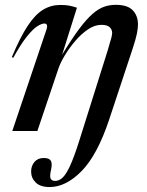

<svg xmlns="http://www.w3.org/2000/svg" viewBox="-20 -543 608 796"><path d="M185.5 232.5Q147.5 232.5 128.2 213.8Q109 195 109 168Q109 145 122.8 128.5Q136.5 112 161.5 112Q184 112 190.8 123.5Q197.5 135 191.5 161.5Q185.5 187.5 189.8 197.2Q194 207 209 207Q224.5 207 238.8 194.2Q253 181.5 269.5 146.5Q286 111.5 307.5 44L426.5 -334Q438.5 -373.5 441.8 -387Q445 -400.5 445 -406.5Q445 -420 435 -430Q425 -440 400 -440Q372.5 -440 344.5 -421Q316.5 -402 292 -373.2Q267.5 -344.5 249.2 -314.2Q231 -284 223 -261L135 0H31L173 -421.5Q176.5 -431 174.8 -438.2Q173 -445.5 164 -445.5Q152.5 -445.5 134.8 -434.2Q117 -423 92 -392.2Q67 -361.5 35 -303.5L29 -306Q63.5 -388.5 94.8 -435.8Q126 -483 158.8 -502.8Q191.5 -522.5 230 -522.5Q251.5 -522.5 266.2 -519.8Q281 -517 299 -511L237.5 -316Q277.5 -382 308 -422.8Q338.5 -463.5 363.5 -485.2Q388.5 -507 411.5 -515Q434.5 -523 460 -523Q509 -523 530.5 -500.2Q552 -477.5 552 -441.5Q552 -426 547.5 -403.2Q543 -380.5 529 -338.5L433 -48.5Q384 99 318.8 165.8Q253.5 232.5 185.5 232.5Z"/></svg>

Font: Newsreader Display Medium
Style: Italic
Weight: 500
Italic angle: -17°
Designer: Hugues Gentile
Foundry: Production Type
Version: Version 1.001